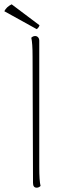

<svg xmlns="http://www.w3.org/2000/svg" viewBox="-44 -862 309 890"><path d="M109 -14 107 -600Q107 -663 101 -687Q109 -695 119 -695Q127 -695 132.5 -689Q138 -683 138 -673V-87Q138 -24 144 0Q136 8 126 8Q109 8 109 -14ZM10 -842 139 -745Q138 -740 134 -734.5Q130 -729 126 -727L-24 -810Q-14 -830 10 -842Z"/></svg>

Font: Arima Madurai Thin
Style: Regular
Weight: 250
Designer: Joana Correia and Natanael Gama
Foundry: NDISCOVER
Version: Version 1.020; ttfautohint (v1.5) -l 7 -r 28 -G 50 -x 13 -D 